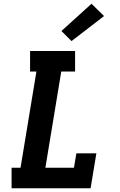

<svg xmlns="http://www.w3.org/2000/svg" viewBox="-20 -1008 640 1028"><path d="M42 0V-110H90L175 -625H141V-735H382V-625H308L223 -110H376L389 -187H496L465 0ZM363 -788 309 -842 470 -988 537 -922Z"/></svg>

Font: Iosevka Etoile Extrabold
Style: Italic
Weight: 800
Italic angle: -9°
Designer: Belleve Invis
Foundry: Belleve Invis
Version: Version 22.1.2; ttfautohint (v1.8.4)